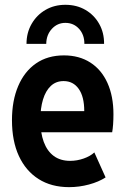

<svg xmlns="http://www.w3.org/2000/svg" viewBox="-20 -771 522 799"><path d="M267.6 7.8Q193.8 7.8 140.6 -25.9Q87.4 -59.6 58.6 -121.8Q29.8 -184.1 29.8 -271Q29.8 -352.1 55.7 -412.8Q81.5 -473.6 129.9 -507.1Q178.2 -540.5 246.1 -540.5Q309.6 -540.5 356 -510.7Q402.3 -481 427.2 -425.8Q452.1 -370.6 452.1 -295.4Q452.1 -273.4 450.7 -253.4Q449.2 -233.4 446.8 -220.7H134.3V-308.6H330.6Q330.6 -368.7 307.6 -401.1Q284.7 -433.6 244.6 -433.6Q212.9 -433.6 191.4 -413.3Q169.9 -393.1 158.9 -356.7Q147.9 -320.3 147.9 -272.5Q147.9 -218.8 162.1 -180.4Q176.3 -142.1 203.9 -121.8Q231.4 -101.6 272 -101.6Q300.3 -101.6 328.1 -111.3Q356 -121.1 372.6 -136.7L419.4 -32.7Q391.1 -14.2 350.3 -3.2Q309.6 7.8 267.6 7.8ZM252 -751Q299.3 -751 335.7 -729.7Q372.1 -708.5 392.8 -671.6Q413.6 -634.8 413.1 -588.4H331.1Q331.5 -626 309.1 -650.9Q286.6 -675.8 252 -675.8Q218.8 -675.8 195.8 -650.9Q172.9 -626 172.4 -588.4H90.3Q90.3 -634.8 111.6 -671.6Q132.8 -708.5 169.2 -729.7Q205.6 -751 252 -751Z"/></svg>

Font: Reddit Sans Condensed
Style: Bold
Weight: 700
Designer: Stephen Hutchings
Foundry: Reddit
Version: Version 1.014